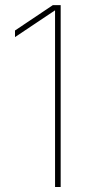

<svg xmlns="http://www.w3.org/2000/svg" viewBox="-20 -748 345 768"><path d="M222.7 -727.5V0H200.2V-706.1H199.2L40 -599.6V-626L191.4 -727.5Z"/></svg>

Font: Inter Display Thin
Style: Regular
Weight: 100
Designer: Rasmus Andersson
Foundry: rsms
Version: Version 4.000;git-a52131595